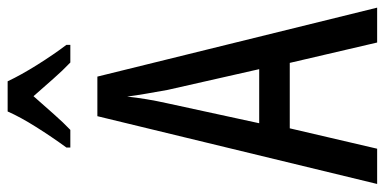

<svg xmlns="http://www.w3.org/2000/svg" viewBox="-266 -716 983 490"><g transform="rotate(-90 225.0 -471.5)"><path d="M361 0 309 -223H142L90 0H0L173 -714H274L450 0ZM240 -535Q235 -563 230.5 -589Q226 -615 223 -638Q218 -590 206 -536L155 -301H293ZM262 -943Q278 -909 304 -867.5Q330 -826 355 -793V-783H310Q289 -803 268 -827Q247 -851 224 -877Q201 -851 178.5 -825.5Q156 -800 138 -783H93V-793Q120 -830 145.5 -870.5Q171 -911 185 -943Z"/></g></svg>

Font: Noto Sans Malayalam ExtraCondensed
Style: Regular
Weight: 400
Width: 2
Designer: Jelle Bosma - Monotype Design Team
Foundry: Monotype Imaging Inc.
Version: Version 2.104; ttfautohint (v1.8.4.7-5d5b)